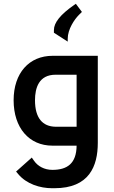

<svg xmlns="http://www.w3.org/2000/svg" viewBox="-20 -770 603 1015"><path d="M371 -743C299 -693 265 -650 265 -611V-597L338 -550V-565C338 -616 374 -668 397 -691L413 -707L381 -750ZM257 0H385C384 94 336 128 257 128C215 128 180 109 160 80L148 63L65 137L76 150C120 203 192 225 255 225H268C452 225 497 108 497 -15V-475H258C134 -475 52 -384 52 -240C52 -94 134 0 257 0ZM385 -100H274C205 -101 165 -146 165 -240C165 -306 186 -375 274 -375H385Z"/></svg>

Font: Mint Spirit No2
Style: Bold
Weight: 700
Designer: HARENDAL Hirwen
Foundry: Arkandis Digital Foundry.
Version: Version 1.004;FFEdit